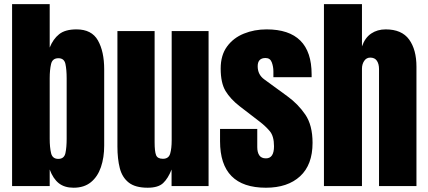

<svg xmlns="http://www.w3.org/2000/svg" viewBox="-20 -879 2020 907"><path d="M327.6 7.8Q284.7 7.8 257.8 -13.4Q231 -34.7 214.8 -78.1V0H37.1V-859.4H214.8V-654.3Q231 -694.8 259.5 -717.5Q288.1 -740.2 341.3 -740.2Q413.1 -740.2 442.6 -688Q472.2 -635.7 472.2 -551.3V-190.9Q472.2 -134.8 456.8 -89.6Q441.4 -44.4 409.4 -18.3Q377.4 7.8 327.6 7.8ZM255.4 -128.4Q283.2 -128.4 289.1 -155.8Q294.9 -183.1 294.9 -223.1V-509.3Q294.9 -549.8 289.1 -576.9Q283.2 -604 255.9 -604Q227.5 -604 221.2 -576.4Q214.8 -548.8 214.8 -509.3V-223.1Q214.8 -183.6 221.2 -156Q227.5 -128.4 255.4 -128.4Z M677.7 7.8Q619.1 7.8 588.1 -16.6Q557.1 -41 545.9 -84.7Q534.7 -128.4 534.7 -187V-732.4H710.4V-207.5Q710.4 -163.6 717.3 -146.2Q724.1 -128.9 749.5 -128.9Q776.9 -128.9 783.9 -153.3Q791 -177.7 791 -216.3V-732.4H965.3V0H790.5V-78.1Q773.9 -36.1 750.7 -14.2Q727.5 7.8 677.7 7.8Z M1236.3 7.8Q1019.5 7.8 1019.5 -211.9V-270H1195.3V-184.1Q1195.3 -159.2 1205.1 -145Q1214.8 -130.9 1236.3 -130.9Q1274.4 -130.9 1274.4 -188Q1274.4 -235.8 1254.4 -259.5Q1234.4 -283.2 1205.6 -305.2L1112.3 -377Q1068.4 -411.1 1045.4 -449.2Q1022.5 -487.3 1022.5 -555.2Q1022.5 -618.2 1052.5 -659.2Q1082.5 -700.2 1132.1 -720.2Q1181.6 -740.2 1239.3 -740.2Q1452.1 -740.2 1452.1 -527.8V-514.2H1271.5V-542Q1271.5 -564 1263.9 -584.5Q1256.3 -605 1234.4 -605Q1197.3 -605 1197.3 -565.9Q1197.3 -526.4 1228.5 -503.9L1336.9 -424.8Q1387.7 -388.2 1422.1 -337.9Q1456.5 -287.6 1456.5 -204.1Q1456.5 -100.6 1397.7 -46.4Q1338.9 7.8 1236.3 7.8Z M1510.3 0V-859.4H1689.9V-659.7Q1704.1 -700.7 1733.4 -720.5Q1762.7 -740.2 1801.8 -740.2Q1877.9 -740.2 1912.6 -692.4Q1947.3 -644.5 1947.3 -564V0H1770.5V-552.7Q1770.5 -576.7 1760.5 -591.8Q1750.5 -606.9 1729 -606.9Q1710.9 -606.9 1700.4 -591.3Q1689.9 -575.7 1689.9 -554.2V0Z"/></svg>

Font: webenart
Style: Regular
Weight: 400
Designer: Vernon Adams
Foundry: Vernon Adams
Version: Version 2.116; ttfautohint (v1.8.3)